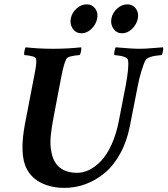

<svg xmlns="http://www.w3.org/2000/svg" viewBox="-20 -867 781 895"><path d="M573.7 -846.7Q598.6 -846.7 613 -827.4Q627.4 -808.1 622.6 -781.2Q617.2 -753.4 595.9 -732.7Q574.7 -711.9 549.3 -711.9Q523.4 -711.9 508.8 -732.9Q494.1 -753.9 499.5 -781.2Q504.9 -808.6 526.6 -827.6Q548.3 -846.7 573.7 -846.7ZM384.3 -846.7Q409.2 -846.7 423.6 -827.4Q438 -808.1 433.1 -781.2Q427.7 -753.4 406.5 -732.7Q385.3 -711.9 359.9 -711.9Q334 -711.9 319.3 -732.9Q304.7 -753.9 310.1 -781.2Q315.4 -808.6 337.2 -827.6Q358.9 -846.7 384.3 -846.7ZM229 -639.6Q294.9 -639.6 357.9 -646.5Q360.4 -642.1 357.9 -628.7Q355.5 -615.2 351.1 -610.4Q296.4 -606 289.6 -592.8Q276.9 -569.8 264.2 -501L230 -322.3Q224.6 -293 221.7 -274.4Q218.8 -255.9 216.6 -233.9Q214.4 -211.9 215.3 -192.9Q216.3 -173.8 220.2 -155.3Q239.3 -61.5 340.3 -61.5Q368.7 -61.5 396.7 -75.4Q424.8 -89.4 451.4 -117.2Q478 -145 499.8 -192.6Q521.5 -240.2 533.7 -301.8L565.9 -467.8Q582.5 -557.1 576.7 -586.9Q572.8 -605.5 513.2 -610.4Q511.2 -615.2 513.7 -628.7Q516.1 -642.1 520 -646.5Q593.8 -639.6 632.3 -639.6Q655.3 -639.6 691.9 -642.8Q728.5 -646 739.7 -646.5Q742.2 -642.1 739.7 -628.7Q737.3 -615.2 732.9 -610.4Q668.9 -605 658.7 -586.9Q650.4 -572.3 639.4 -536.1Q628.4 -500 622.6 -468.8L585.4 -279.3Q571.3 -207 540 -150.6Q508.8 -94.2 467.3 -60.1Q425.8 -25.9 378.4 -8.5Q331.1 8.8 280.8 8.8Q221.7 8.8 175.5 -12.9Q129.4 -34.7 106 -77.1Q68.4 -145 97.2 -293.9L137.2 -501Q138.2 -505.9 140.4 -517.8Q142.6 -529.8 143.6 -534.4Q144.5 -539.1 146 -548.3Q147.5 -557.6 147.9 -562Q148.4 -566.4 148.9 -573Q149.4 -579.6 149.2 -584.2Q148.9 -588.9 147.9 -592.8Q146 -606 93.3 -610.4Q91.3 -615.2 93.8 -628.7Q96.2 -642.1 100.1 -646.5Q160.2 -639.6 229 -639.6Z"/></svg>

Font: Amiri
Style: Bold Slanted
Weight: 700
Italic angle: 9°
Designer: Khaled Hosny
Version: Version 000.107